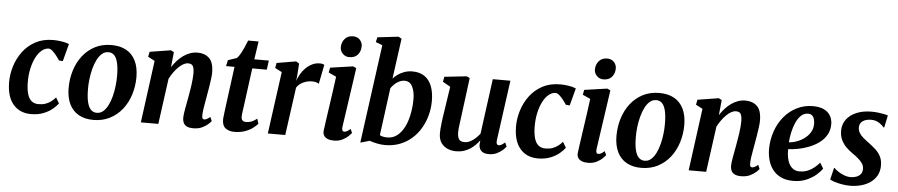

<svg xmlns="http://www.w3.org/2000/svg" viewBox="-45 -1130 6803 1455"><g transform="rotate(5 3356.5 -402.0)"><path d="M213 10Q128 10 78.2 -47.8Q28.5 -105.5 27.5 -214.5Q27 -275.5 45.8 -337Q64.5 -398.5 102.5 -450Q140.5 -501.5 198.5 -532.8Q256.5 -564 333.5 -564Q362.5 -564 396.5 -559Q430.5 -554 454 -543.5L419 -411L390 -413Q378.5 -431 363.2 -450.2Q348 -469.5 332.8 -482.8Q317.5 -496 304.5 -496Q278 -496 253.2 -476.2Q228.5 -456.5 209.2 -419.8Q190 -383 178.8 -332.8Q167.5 -282.5 168.5 -221.5Q170 -168.5 180.8 -135Q191.5 -101.5 212.2 -85.8Q233 -70 263.5 -70Q294 -70 317.2 -78.2Q340.5 -86.5 358.8 -100.5Q377 -114.5 392.5 -132L418 -89Q404.5 -69.5 377 -46.2Q349.5 -23 308.5 -6.5Q267.5 10 213 10Z M776 -564.5Q843.5 -564.5 889.8 -538.5Q936 -512.5 960.5 -462.5Q985 -412.5 985.5 -340Q985.5 -269.5 965.5 -205.8Q945.5 -142 907 -93Q868.5 -44 813 -15.5Q757.5 13 688 13Q622.5 13 576 -13.2Q529.5 -39.5 505.2 -89.5Q481 -139.5 480.5 -211Q480.5 -282.5 500.5 -346.5Q520.5 -410.5 559 -459.5Q597.5 -508.5 652.2 -536.5Q707 -564.5 776 -564.5ZM758 -508.5Q730 -508.5 708.8 -490Q687.5 -471.5 672 -440.5Q656.5 -409.5 646.5 -371Q636.5 -332.5 631.8 -292Q627 -251.5 627.5 -214Q628 -151 638 -113.5Q648 -76 666.2 -59.5Q684.5 -43 709 -43Q737 -43 758 -61.2Q779 -79.5 794.5 -110.5Q810 -141.5 819.8 -180Q829.5 -218.5 834.2 -259.2Q839 -300 838.5 -338Q838 -401 828.2 -438.2Q818.5 -475.5 800.8 -492Q783 -508.5 758 -508.5Z M1240 -437Q1257.5 -464 1278.2 -487Q1299 -510 1323.2 -527.2Q1347.5 -544.5 1374.5 -554.2Q1401.5 -564 1431.5 -564Q1486.5 -564 1520.2 -531.8Q1554 -499.5 1554 -420.5Q1554 -402.5 1550 -371.8Q1546 -341 1540.5 -307.5Q1535 -274 1530 -246.5Q1526 -221.5 1520.8 -193.5Q1515.5 -165.5 1511.8 -139.2Q1508 -113 1508 -93Q1507.5 -75.5 1512.8 -69.8Q1518 -64 1524.5 -64Q1533.5 -64 1543.8 -69Q1554 -74 1570 -87L1583 -56.5Q1578 -49 1560.5 -33Q1543 -17 1515 -3.5Q1487 10 1448 10Q1414.5 10 1396.5 -0.2Q1378.5 -10.5 1371.8 -27.5Q1365 -44.5 1365.5 -64Q1365.5 -76.5 1368 -94.2Q1370.5 -112 1374.2 -133Q1378 -154 1382.2 -176Q1386.5 -198 1390 -218Q1393.5 -239 1397.8 -263Q1402 -287 1405.5 -312Q1409 -337 1411.2 -360.8Q1413.5 -384.5 1413.5 -405.5Q1413 -433.5 1408.2 -449Q1403.5 -464.5 1393.2 -470.8Q1383 -477 1366.5 -477Q1350 -477 1331.2 -466.8Q1312.5 -456.5 1294.2 -438.5Q1276 -420.5 1259.2 -397.2Q1242.5 -374 1229 -348L1181.5 0H1048.5L1112 -473L1060.5 -500L1068 -538.5L1228 -564L1251.5 -552Z M1814.5 -183.5Q1812 -166.5 1810.2 -153.5Q1808.5 -140.5 1807.2 -130Q1806 -119.5 1806 -109Q1806 -91 1814.8 -81.8Q1823.5 -72.5 1840.5 -72.5Q1866.5 -72.5 1887.2 -81.5Q1908 -90.5 1925 -105L1937 -67Q1923.5 -51 1899.2 -33Q1875 -15 1840 -2.5Q1805 10 1758 10Q1721 10 1694.2 -9.2Q1667.5 -28.5 1667.5 -75.5Q1667.5 -79.5 1668 -85.5Q1668.5 -91.5 1669.8 -102.5Q1671 -113.5 1673.2 -131.8Q1675.5 -150 1679 -177.5L1719 -481H1654.5L1664.5 -527L1731.5 -549.5Q1744.5 -562 1758 -586Q1771.5 -610 1783.5 -637.8Q1795.5 -665.5 1804.5 -688.5H1884L1863.5 -551H1974L1964.5 -481H1854Z M2014.5 0 2079 -472.5 2027 -499.5 2034 -538 2181 -563 2204.5 -548.5 2198.5 -458 2194 -416.5Q2203 -443 2218.5 -469.2Q2234 -495.5 2255.8 -516.8Q2277.5 -538 2304.2 -550.8Q2331 -563.5 2362 -563.5Q2373.5 -563.5 2382.8 -560.8Q2392 -558 2395.5 -555L2366.5 -408.5Q2362.5 -412.5 2349 -417.5Q2335.5 -422.5 2314 -422.5Q2297.5 -422.5 2280.5 -418.8Q2263.5 -415 2247.8 -407.8Q2232 -400.5 2219.2 -389.8Q2206.5 -379 2197.5 -365L2147 0Z M2517 10Q2488.5 10 2469.2 1.8Q2450 -6.5 2441 -21.8Q2432 -37 2434.5 -58.5Q2437 -79.5 2441.5 -111.2Q2446 -143 2451.8 -183.8Q2457.5 -224.5 2464.5 -271.5Q2471.5 -318.5 2478.5 -369.8Q2485.5 -421 2492.5 -473.5L2434 -500.5L2441 -538L2614.5 -563L2639 -551.5L2573.5 -99.5Q2571 -81.5 2575.5 -72.8Q2580 -64 2590 -64Q2599.5 -64 2610 -69.5Q2620.5 -75 2637 -89L2650 -59Q2644 -51 2627 -34.5Q2610 -18 2582.2 -4Q2554.5 10 2517 10ZM2578 -630Q2548.5 -630 2527.8 -651.8Q2507 -673.5 2508.5 -703Q2510 -739.5 2532.8 -764.8Q2555.5 -790 2594 -790Q2627.5 -790 2646.8 -768.8Q2666 -747.5 2665.5 -719.5Q2665 -681.5 2643 -655.8Q2621 -630 2578 -630Z M2919.5 -497Q2935 -514.5 2957 -529.8Q2979 -545 3006.5 -554.5Q3034 -564 3065.5 -564Q3121 -564 3157.8 -538.8Q3194.5 -513.5 3213 -466.5Q3231.5 -419.5 3231.5 -354Q3231.5 -297.5 3217.2 -244.2Q3203 -191 3175.8 -144.8Q3148.5 -98.5 3108.8 -63.8Q3069 -29 3018.2 -9.5Q2967.5 10 2906 10Q2876 10 2843.5 3Q2811 -4 2788.5 -12L2718.5 8L2820.5 -742L2769.5 -761.5L2778 -798.5L2938 -817L2961.5 -803.5ZM2861.5 -61.5Q2873 -54.5 2887.2 -51.8Q2901.5 -49 2918 -49Q2955 -49 2983.2 -67Q3011.5 -85 3032 -115.8Q3052.5 -146.5 3065.8 -185.8Q3079 -225 3085.2 -268.5Q3091.5 -312 3091.5 -354.5Q3091.5 -412 3072.2 -450.2Q3053 -488.5 3013.5 -488.5Q2991.5 -488.5 2971.5 -478.5Q2951.5 -468.5 2935.8 -453.5Q2920 -438.5 2909.5 -422.5Z M3446.5 10Q3414.5 10 3384.2 -2Q3354 -14 3334 -41.2Q3314 -68.5 3313.5 -115Q3313.5 -132.5 3315.2 -153.5Q3317 -174.5 3319.8 -197.8Q3322.5 -221 3326 -244.8Q3329.5 -268.5 3333 -290.5L3360.5 -473L3302.5 -506L3309.5 -544.5L3479 -563L3502 -551.5L3468 -288.5Q3465.5 -267 3462.5 -245.5Q3459.5 -224 3456.8 -203.8Q3454 -183.5 3452.2 -166.2Q3450.5 -149 3450.5 -136Q3450.5 -109.5 3456.5 -93.8Q3462.5 -78 3474.2 -71.2Q3486 -64.5 3504 -64.5Q3526 -64.5 3547.5 -75.2Q3569 -86 3587.8 -103.2Q3606.5 -120.5 3620.5 -139L3677 -558.5H3811L3748 -100Q3745.5 -81 3750.8 -72.2Q3756 -63.5 3766 -63.5Q3775 -63.5 3785 -69Q3795 -74.5 3812.5 -89L3826 -59Q3820.5 -50.5 3803.2 -34Q3786 -17.5 3758.8 -3.8Q3731.5 10 3697 10Q3660 10 3641.8 -5.5Q3623.5 -21 3621 -46.5Q3620.5 -49.5 3620.5 -54Q3620.5 -58.5 3621 -63.8Q3621.5 -69 3622.2 -74.8Q3623 -80.5 3623.5 -85.5L3622 -86.5Q3608.5 -69 3591.5 -51.8Q3574.5 -34.5 3552.8 -20.5Q3531 -6.5 3504.8 1.8Q3478.5 10 3446.5 10Z M4069 10Q3984 10 3934.2 -47.8Q3884.5 -105.5 3883.5 -214.5Q3883 -275.5 3901.8 -337Q3920.5 -398.5 3958.5 -450Q3996.5 -501.5 4054.5 -532.8Q4112.5 -564 4189.5 -564Q4218.5 -564 4252.5 -559Q4286.5 -554 4310 -543.5L4275 -411L4246 -413Q4234.5 -431 4219.2 -450.2Q4204 -469.5 4188.8 -482.8Q4173.5 -496 4160.5 -496Q4134 -496 4109.2 -476.2Q4084.5 -456.5 4065.2 -419.8Q4046 -383 4034.8 -332.8Q4023.5 -282.5 4024.5 -221.5Q4026 -168.5 4036.8 -135Q4047.5 -101.5 4068.2 -85.8Q4089 -70 4119.5 -70Q4150 -70 4173.2 -78.2Q4196.5 -86.5 4214.8 -100.5Q4233 -114.5 4248.5 -132L4274 -89Q4260.5 -69.5 4233 -46.2Q4205.5 -23 4164.5 -6.5Q4123.5 10 4069 10Z M4450 10Q4421.5 10 4402.2 1.8Q4383 -6.5 4374 -21.8Q4365 -37 4367.5 -58.5Q4370 -79.5 4374.5 -111.2Q4379 -143 4384.8 -183.8Q4390.5 -224.5 4397.5 -271.5Q4404.5 -318.5 4411.5 -369.8Q4418.5 -421 4425.5 -473.5L4367 -500.5L4374 -538L4547.5 -563L4572 -551.5L4506.5 -99.5Q4504 -81.5 4508.5 -72.8Q4513 -64 4523 -64Q4532.5 -64 4543 -69.5Q4553.5 -75 4570 -89L4583 -59Q4577 -51 4560 -34.5Q4543 -18 4515.2 -4Q4487.5 10 4450 10ZM4511 -630Q4481.5 -630 4460.8 -651.8Q4440 -673.5 4441.5 -703Q4443 -739.5 4465.8 -764.8Q4488.5 -790 4527 -790Q4560.5 -790 4579.8 -768.8Q4599 -747.5 4598.5 -719.5Q4598 -681.5 4576 -655.8Q4554 -630 4511 -630Z M4943.5 -564.5Q5011 -564.5 5057.2 -538.5Q5103.5 -512.5 5128 -462.5Q5152.5 -412.5 5153 -340Q5153 -269.5 5133 -205.8Q5113 -142 5074.5 -93Q5036 -44 4980.5 -15.5Q4925 13 4855.5 13Q4790 13 4743.5 -13.2Q4697 -39.5 4672.8 -89.5Q4648.5 -139.5 4648 -211Q4648 -282.5 4668 -346.5Q4688 -410.5 4726.5 -459.5Q4765 -508.5 4819.8 -536.5Q4874.5 -564.5 4943.5 -564.5ZM4925.5 -508.5Q4897.5 -508.5 4876.2 -490Q4855 -471.5 4839.5 -440.5Q4824 -409.5 4814 -371Q4804 -332.5 4799.2 -292Q4794.5 -251.5 4795 -214Q4795.5 -151 4805.5 -113.5Q4815.5 -76 4833.8 -59.5Q4852 -43 4876.5 -43Q4904.5 -43 4925.5 -61.2Q4946.5 -79.5 4962 -110.5Q4977.5 -141.5 4987.2 -180Q4997 -218.5 5001.8 -259.2Q5006.5 -300 5006 -338Q5005.5 -401 4995.8 -438.2Q4986 -475.5 4968.2 -492Q4950.5 -508.5 4925.5 -508.5Z M5407.5 -437Q5425 -464 5445.8 -487Q5466.5 -510 5490.8 -527.2Q5515 -544.5 5542 -554.2Q5569 -564 5599 -564Q5654 -564 5687.8 -531.8Q5721.5 -499.5 5721.5 -420.5Q5721.5 -402.5 5717.5 -371.8Q5713.5 -341 5708 -307.5Q5702.5 -274 5697.5 -246.5Q5693.5 -221.5 5688.2 -193.5Q5683 -165.5 5679.2 -139.2Q5675.5 -113 5675.5 -93Q5675 -75.5 5680.2 -69.8Q5685.5 -64 5692 -64Q5701 -64 5711.2 -69Q5721.5 -74 5737.5 -87L5750.5 -56.5Q5745.5 -49 5728 -33Q5710.5 -17 5682.5 -3.5Q5654.5 10 5615.5 10Q5582 10 5564 -0.2Q5546 -10.5 5539.2 -27.5Q5532.5 -44.5 5533 -64Q5533 -76.5 5535.5 -94.2Q5538 -112 5541.8 -133Q5545.5 -154 5549.8 -176Q5554 -198 5557.5 -218Q5561 -239 5565.2 -263Q5569.5 -287 5573 -312Q5576.5 -337 5578.8 -360.8Q5581 -384.5 5581 -405.5Q5580.5 -433.5 5575.8 -449Q5571 -464.5 5560.8 -470.8Q5550.5 -477 5534 -477Q5517.5 -477 5498.8 -466.8Q5480 -456.5 5461.8 -438.5Q5443.5 -420.5 5426.8 -397.2Q5410 -374 5396.5 -348L5349 0H5216L5279.5 -473L5228 -500L5235.5 -538.5L5395.5 -564L5419 -552Z M6230 -101.5Q6216.5 -80.5 6186.8 -54.2Q6157 -28 6113 -8.5Q6069 11 6012 11Q5956 11 5917.2 -7.8Q5878.5 -26.5 5854.5 -58.5Q5830.5 -90.5 5819.8 -130Q5809 -169.5 5808.5 -211Q5809 -286 5831.8 -350.5Q5854.5 -415 5895.5 -463.5Q5936.5 -512 5991.8 -539.2Q6047 -566.5 6111.5 -566.5Q6163.5 -566.5 6196.2 -550.5Q6229 -534.5 6245 -507Q6261 -479.5 6262 -445Q6262.5 -397.5 6242.2 -361.8Q6222 -326 6187.5 -300.5Q6153 -275 6111.8 -258.8Q6070.5 -242.5 6029 -234.5Q5987.5 -226.5 5953 -225.5Q5952 -190.5 5957.8 -161.2Q5963.5 -132 5975.8 -110.5Q5988 -89 6007.2 -77Q6026.5 -65 6053 -65Q6087.5 -65 6115.2 -76.5Q6143 -88 6165 -106.2Q6187 -124.5 6204 -144.5ZM6081.5 -506.5Q6050 -506.5 6027 -484.8Q6004 -463 5988.8 -428.2Q5973.5 -393.5 5964.8 -353.5Q5956 -313.5 5954 -277.5Q5975.5 -278.5 6000 -285.8Q6024.5 -293 6048.2 -306.2Q6072 -319.5 6091.2 -338.5Q6110.5 -357.5 6121.8 -382Q6133 -406.5 6132 -436Q6131 -471.5 6118 -489Q6105 -506.5 6081.5 -506.5Z M6664 -453H6657.5Q6648 -467.5 6621.8 -484.8Q6595.5 -502 6559.5 -502Q6536 -502 6516.5 -495Q6497 -488 6485 -473.8Q6473 -459.5 6472.5 -438Q6472 -415.5 6482.5 -396.8Q6493 -378 6513 -360.8Q6533 -343.5 6559.5 -324.5Q6586.5 -304.5 6610.5 -282.8Q6634.5 -261 6649.5 -232.2Q6664.5 -203.5 6664.5 -162.5Q6664.5 -119.5 6646.8 -87.2Q6629 -55 6598 -33.2Q6567 -11.5 6527.2 -0.8Q6487.5 10 6443 10Q6414 10 6382.2 4.5Q6350.5 -1 6325.2 -9Q6300 -17 6290.5 -25L6312 -114H6316Q6326 -102.5 6346.5 -88.8Q6367 -75 6392.5 -65.2Q6418 -55.5 6443.5 -55.5Q6464 -55.5 6484.2 -62.2Q6504.5 -69 6517.8 -84.5Q6531 -100 6531 -125Q6531 -148 6518.8 -166.5Q6506.5 -185 6486 -202.5Q6465.5 -220 6440 -237.5Q6417.5 -252.5 6394.5 -274.8Q6371.5 -297 6356 -327.8Q6340.5 -358.5 6340.5 -400.5Q6340.5 -449.5 6368.2 -486.2Q6396 -523 6445 -543.2Q6494 -563.5 6557.5 -563.5Q6584 -563.5 6609.8 -560.5Q6635.5 -557.5 6655.2 -553.2Q6675 -549 6683.5 -545.5Z"/></g></svg>

Font: Merriweather 28pt
Style: Bold Italic
Weight: 700
Italic angle: -7.8°
Version: Version 2.101